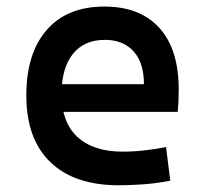

<svg xmlns="http://www.w3.org/2000/svg" viewBox="-20 -547 626 577"><path d="M336.9 9.8Q203.6 9.8 131.3 -59.8Q59.1 -129.4 59.1 -259.8Q59.1 -386.7 120.4 -457Q181.6 -527.3 293.9 -527.3Q400.4 -527.3 458.7 -463.4Q517.1 -399.4 517.1 -277.3Q517.1 -242.2 514.2 -210.9H146V-293.9H412.6Q412.6 -358.4 381.3 -392.8Q350.1 -427.2 294.9 -427.2Q232.9 -427.2 199 -384.8Q165 -342.3 165 -264.6Q165 -179.7 212.6 -135.5Q260.3 -91.3 348.6 -91.3Q381.3 -91.3 413.6 -95Q445.8 -98.6 479 -105L491.7 -3.9Q444.8 4.9 405.8 7.3Q366.7 9.8 336.9 9.8Z"/></svg>

Font: Cascadia Mono Medium
Style: Regular
Weight: 500
Monospace: yes
Designer: Aaron Bell
Foundry: Saja Typeworks
Version: Version 2407.024